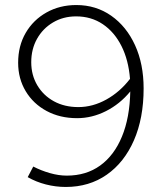

<svg xmlns="http://www.w3.org/2000/svg" viewBox="-20 -731 651 762"><path d="M283 -711Q361 -711 421.5 -668.5Q482 -626 516 -551.5Q550 -477 550 -380Q550 -262 511.5 -174Q473 -86 403.5 -37.5Q334 11 241 11Q201 11 162 1Q123 -9 90 -28L112 -70Q143 -54 178 -44Q213 -34 245 -34Q322 -34 377.5 -74Q433 -114 464 -189Q495 -264 497 -368Q456 -318 400.5 -290Q345 -262 286 -262Q218 -262 165 -290.5Q112 -319 82 -369Q52 -419 52 -482Q52 -549 82 -600.5Q112 -652 164.5 -681.5Q217 -711 283 -711ZM291 -306Q348 -306 402 -336Q456 -366 496 -418Q490 -493 462 -548.5Q434 -604 388 -635Q342 -666 282 -666Q231 -666 190.5 -642Q150 -618 127 -577Q104 -536 104 -484Q104 -433 128 -392.5Q152 -352 194 -329Q236 -306 291 -306Z"/></svg>

Font: Red Hat Text VF
Style: Regular
Weight: 300
Designer: Pentagram, MCKL
Foundry: Pentagram, MCKL
Version: Version 1.023